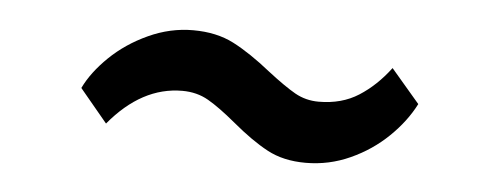

<svg xmlns="http://www.w3.org/2000/svg" viewBox="-28 -420 712 274"><g transform="rotate(5 328.0 -283.0)"><path d="M88 -273.5Q99 -296.5 122 -318.8Q145 -341 176 -355.2Q207 -369.5 240 -369.5Q273.5 -369.5 298.2 -356.8Q323 -344 353 -320Q377.5 -301 393 -292.2Q408.5 -283.5 427 -283.5Q460 -283.5 484.2 -299Q508.5 -314.5 528 -340.5L569 -292.5Q556 -267 533 -244.8Q510 -222.5 479.8 -208.8Q449.5 -195 416 -195Q384 -195 360.8 -207.5Q337.5 -220 309.5 -243.5Q286 -263 269.5 -272.5Q253 -282 232 -282Q174 -282 127.5 -226Z"/></g></svg>

Font: Merriweather Text
Style: Bold
Weight: 700
Designer: Eben Sorkin
Foundry: Eben Sorkin
Version: Version 2.100